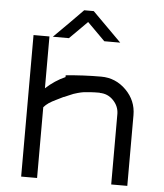

<svg xmlns="http://www.w3.org/2000/svg" viewBox="-55 -852 768 901"><g transform="rotate(5 328.5 -401.5)"><path d="M502.5 0V-333.3Q501.7 -369.2 475.4 -396.2Q449.2 -423.3 411.7 -423.3V-424.2Q387.5 -424.2 367.5 -422.9Q347.5 -421.7 335.8 -420Q324.2 -418.3 309.2 -414.2Q294.2 -410 288.8 -407.9Q283.3 -405.8 267.1 -398.8Q250.8 -391.7 245 -389.2V-390Q237.5 -385.8 213.8 -374.6Q190 -363.3 176.7 -354.2Q163.3 -345 153.3 -333.3V0H78.3V-666.7H153.3V-422.5Q195.8 -461.7 245 -483.3V-491.7Q326.7 -500 411.7 -500Q480 -500 529.2 -450.8Q578.3 -401.7 578.3 -333.3V0ZM350 -803.3 486.7 -666.7H411.7L328.3 -750L245 -666.7H169.2Q252.5 -749.2 305 -803.3Z"/></g></svg>

Font: 0xA000
Style: Regular
Weight: 400
Version: Version 0.1